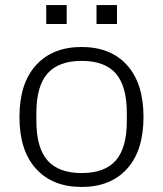

<svg xmlns="http://www.w3.org/2000/svg" viewBox="-20 -730 646 760"><path d="M303 10Q188 10 122.5 -62Q57 -134 57 -267Q57 -400 122.5 -472Q188 -544 303 -544Q418 -544 483 -472Q548 -400 548 -267Q548 -134 483 -62Q418 10 303 10ZM303 -45Q395 -45 438.5 -95Q482 -145 482 -251V-283Q482 -389 438.5 -439Q395 -489 303 -489Q212 -489 168 -439Q124 -389 124 -283V-251Q124 -145 168 -95Q212 -45 303 -45ZM163 -635V-710H244V-635ZM362 -635V-710H443V-635Z"/></svg>

Font: Mozilla Text ExtraLight
Style: Regular
Weight: 200
Designer: Studio DRAMA
Foundry: Studio DRAMA
Version: Version 1.000